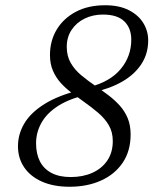

<svg xmlns="http://www.w3.org/2000/svg" viewBox="-20 -702 592 732"><path d="M338 -351 322.5 -370.5Q400.5 -391 440.5 -439.2Q480.5 -487.5 480.5 -551Q480.5 -594.5 454 -620.5Q427.5 -646.5 372.5 -646.5Q334 -646.5 302.8 -631.2Q271.5 -616 253 -588.2Q234.5 -560.5 234.5 -523.5Q234.5 -488 249.8 -461.8Q265 -435.5 290.8 -414.2Q316.5 -393 348 -371.5Q371.5 -355.5 394.5 -338Q417.5 -320.5 436.5 -299.5Q455.5 -278.5 466.8 -251.5Q478 -224.5 478 -189.5Q478 -126.5 448 -82Q418 -37.5 365.5 -13.8Q313 10 245 10Q184.5 10 140.2 -9.5Q96 -29 72.2 -64Q48.5 -99 48.5 -144.5Q48.5 -190.5 72.8 -231.5Q97 -272.5 149.8 -305.5Q202.5 -338.5 287.5 -359.5L295 -337Q233 -320.5 193.8 -293Q154.5 -265.5 136 -230.2Q117.5 -195 117.5 -155.5Q117.5 -116 132 -87.2Q146.5 -58.5 176 -42.8Q205.5 -27 249.5 -27Q296 -27 332.2 -43.2Q368.5 -59.5 389.2 -90.2Q410 -121 410 -164Q410 -198.5 395 -224.2Q380 -250 354.5 -271.8Q329 -293.5 298.5 -315Q275.5 -331.5 252.8 -348.5Q230 -365.5 211.5 -386Q193 -406.5 181.8 -432.5Q170.5 -458.5 170.5 -492Q170.5 -546.5 196.2 -589.2Q222 -632 269 -657Q316 -682 381 -682Q434.5 -682 471.2 -663.2Q508 -644.5 526.5 -614Q545 -583.5 545 -548Q545 -497.5 519.2 -458Q493.5 -418.5 447 -391.5Q400.5 -364.5 338 -351Z"/></svg>

Font: Newsreader 20pt
Style: Italic
Weight: 400
Italic angle: -17°
Version: Version 1.003